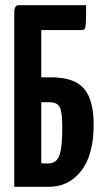

<svg xmlns="http://www.w3.org/2000/svg" viewBox="-20 -720 406 740"><path d="M35 0V-681Q35 -681 38 -690.5Q41 -700 54 -700H312Q312 -655 311 -634.5Q310 -614 306.5 -609Q303 -604 294 -604H139V-422H177Q267 -422 304 -378Q341 -334 341 -240Q341 -123 293 -61.5Q245 0 168 0ZM166 -90Q186 -90 198 -102.5Q210 -115 215 -145.5Q220 -176 220 -231Q220 -287 210.5 -306.5Q201 -326 170 -326H139V-91Q145 -90 151.5 -90Q158 -90 166 -90Z"/></svg>

Font: Yanone Kaffeesatz SemiBold
Style: Regular
Weight: 600
Designer: Yanone (Cyrillic: Daniel Pouzeot, Huerta Tipografica, and Cyreal)
Foundry: Yanone
Version: Version 2.003